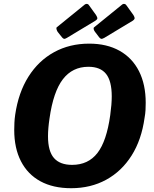

<svg xmlns="http://www.w3.org/2000/svg" viewBox="-20 -982 814 1012"><path d="M355 10Q260 10 193 -26.5Q126 -63 90.5 -132Q55 -201 55 -297Q55 -315 56 -335.5Q57 -356 60 -377Q77 -494 130 -578Q183 -662 265 -707Q347 -752 450 -752Q543 -752 610 -714.5Q677 -677 712.5 -607Q748 -537 748 -440Q748 -422 747 -402Q746 -382 742 -361Q726 -245 673.5 -162Q621 -79 539.5 -34.5Q458 10 355 10ZM360 -113Q445 -113 493.5 -175.5Q542 -238 561 -375Q565 -404 567 -428.5Q569 -453 569 -474Q569 -555 539 -592.5Q509 -630 446 -630Q362 -630 311.5 -564.5Q261 -499 241 -358Q237 -331 235 -307.5Q233 -284 233 -264Q233 -185 264.5 -149Q296 -113 360 -113ZM450 -953 486 -903Q491 -895 493 -888Q495 -881 483 -873L332 -782Q322 -776 317 -777.5Q312 -779 307 -785L284 -814Q280 -820 278 -827.5Q276 -835 279 -838L428 -959Q435 -963 441 -961Q447 -959 450 -953ZM647 -953 683 -903Q688 -895 689.5 -888Q691 -881 680 -873L529 -782Q518 -776 513 -777.5Q508 -779 503 -785L481 -814Q476 -820 474 -827.5Q472 -835 476 -838L625 -959Q631 -963 637.5 -961Q644 -959 647 -953Z"/></svg>

Font: Libre Franklin
Style: Bold Italic
Weight: 700
Italic angle: -8°
Designer: Pablo Impallari, Rodrigo Fuenzalida, Nhung Nguyen
Foundry: Impallari Type
Version: Version 3.000